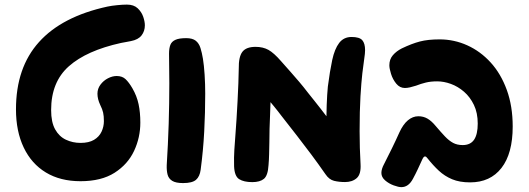

<svg xmlns="http://www.w3.org/2000/svg" viewBox="-20 -765 2263 822"><path d="M48.4 -296.8Q48.4 -475.7 147.1 -585.1Q245.7 -694.6 439.9 -736.8Q457.8 -740.6 481.8 -742.9Q505.8 -745.3 523.4 -745.3Q552.7 -745.3 569.4 -729.6Q586.1 -713.8 593.2 -693.1Q600.2 -672.3 600.2 -656.7Q600.2 -631.8 586.1 -613.5Q572 -595.2 540.6 -589.1Q531 -587.1 519.6 -585.1Q508.2 -583.1 498 -581.1Q350.7 -548.6 274.8 -481.3Q198.9 -414 198.9 -293.8Q198.9 -241.8 216.1 -211.1Q233.3 -180.4 262.3 -166.8Q291.2 -153.2 325 -153.2Q360.2 -153.2 382.3 -166.2Q404.3 -179.2 414.6 -200.9Q424.8 -222.7 424.8 -246.4Q424.8 -268.4 421.5 -283Q418.2 -297.6 409.3 -315.3Q397.2 -340.9 397.2 -363.7Q397.2 -385.4 410.2 -402.7Q423.1 -420 442.2 -429.8Q461.2 -439.6 479.6 -439.6Q503.4 -439.6 517.8 -425.9Q532.1 -412.2 546.6 -387.4Q565.9 -354.1 573.3 -318.9Q580.8 -283.7 580.8 -240.1Q580.8 -176.4 554.1 -119.1Q527.3 -61.7 470.6 -25.4Q413.9 10.8 324.8 10.8Q238.1 10.8 176.4 -26.6Q114.7 -63.9 81.6 -133.3Q48.4 -202.7 48.4 -296.8Z M848.9 -513.1Q853.4 -485.3 856 -445.5Q858.6 -405.7 858.6 -363.6Q858.6 -283 854.3 -201.9Q850.1 -120.9 839.1 -38.3Q835.3 -9.2 819.2 4.8Q803.1 18.8 763.8 18.8Q732.8 18.8 717.4 9.3Q702 -0.2 697.5 -17.3Q693 -34.4 693.8 -57.8Q699.4 -146.7 702.2 -234.4Q704.9 -322.2 704.9 -408Q704.9 -439.2 704.3 -475.2Q703.7 -511.2 703.7 -535.3Q703.7 -558.1 709.3 -572.7Q714.9 -587.2 730.8 -594.4Q746.7 -601.7 777.1 -601.7Q804.2 -601.7 818.2 -590.5Q832.1 -579.3 838.3 -559.3Q844.6 -539.3 848.9 -513.1Z M1519.6 -203Q1519.6 -165.8 1520.6 -131.7Q1521.6 -97.7 1523.6 -62.8Q1526.3 -19.4 1507.3 -2.5Q1488.2 14.4 1457.3 14.4Q1431.7 14.4 1410.3 9.2Q1389 3.9 1373.6 -18.9Q1343 -62.9 1313 -103.1Q1283 -143.2 1251.6 -183.7Q1220.2 -224.1 1184.9 -269.1Q1178.3 -278.3 1169.9 -288.6Q1161.6 -298.9 1153.4 -309.2Q1145.3 -319.4 1138.1 -327.7Q1137.1 -301.9 1136.2 -272.5Q1135.2 -243.1 1134 -213.4Q1133.8 -182.3 1133.2 -155.1Q1132.6 -127.9 1132.1 -104.4Q1131.6 -80.9 1129.6 -58.1Q1127 -13.6 1110 0.6Q1093 14.7 1060 14.7Q1024.4 14.7 1004.2 2.2Q984 -10.3 982.2 -52.9Q981.2 -92.4 983.3 -123.6Q985.4 -154.8 988.2 -192Q990.2 -218 992.6 -254.8Q995 -291.7 997 -331.4Q999 -371.2 1000.5 -408.1Q1002 -444.9 1002.2 -470.9Q1001.4 -522.1 1017.8 -543.3Q1034.2 -564.4 1074 -564.4Q1106.2 -564.4 1129.6 -551.3Q1153 -538.1 1183.4 -503Q1206.2 -477.6 1224.3 -456.9Q1242.3 -436.3 1260.4 -415.3Q1278.4 -394.3 1299.2 -367.1Q1311.7 -351.8 1325.5 -334.2Q1339.3 -316.7 1352.7 -299.7Q1366 -282.8 1377.6 -267.3Q1378.1 -292.7 1378.7 -315.7Q1379.3 -338.7 1380.8 -358.9Q1382.3 -379.2 1383.6 -394.2Q1392.1 -460.3 1402.3 -508Q1412.6 -555.7 1432.1 -581.2Q1451.6 -606.7 1485 -606.7Q1519.1 -606.7 1531.1 -592.8Q1543 -579 1543 -550.3Q1543 -536.8 1539.4 -513.4Q1535.8 -490 1531.3 -451.2Q1526.8 -412.3 1523.2 -351.8Q1519.6 -291.3 1519.6 -203Z M2175 -223.4Q2175 -107.8 2127 -46Q2079 15.8 1992.6 15.8Q1947.6 15.8 1915.6 2.4Q1883.6 -11 1858.7 -34.2Q1833.8 -57.4 1810.6 -86.8Q1807.1 -91.4 1804.8 -93.3Q1802.4 -95.1 1799.8 -95.1Q1795.9 -95.1 1793.8 -92.4Q1791.8 -89.8 1789.1 -85Q1778.4 -61.7 1768.9 -41.1Q1759.4 -20.6 1748.2 -0.1Q1729.3 36.2 1698.4 36.2Q1686 36.2 1665.3 28.6Q1644.6 21 1628.7 7.2Q1612.8 -6.7 1612.8 -24.7Q1612.8 -33 1615.7 -42.6Q1618.6 -52.1 1624.1 -62.2Q1640.4 -94.1 1657.7 -129.4Q1675 -164.8 1690 -198.3Q1705.6 -232.4 1726.3 -249.9Q1747.1 -267.3 1771.2 -267.3Q1792.6 -267.3 1809.9 -257.3Q1827.3 -247.3 1844.4 -226.6Q1867.2 -199.7 1884.8 -181.1Q1902.3 -162.6 1919.9 -153.2Q1937.4 -143.9 1960.9 -143.9Q1994 -143.9 2009.7 -166.9Q2025.3 -190 2025.3 -235.9Q2025.3 -281.8 2009 -315.7Q1992.7 -349.7 1966.6 -372.3Q1940.4 -394.9 1910.3 -405.8Q1880.2 -416.7 1851.7 -416.7Q1824.4 -416.7 1803.3 -411.6Q1782.1 -406.4 1761 -398.2Q1747 -393.7 1735.1 -391Q1723.1 -388.3 1713.4 -388.3Q1691.6 -388.3 1676.4 -406.9Q1661.3 -425.4 1654.1 -448.7Q1646.9 -471.9 1646.9 -485.3Q1646.9 -511 1661.9 -528.5Q1676.9 -546 1700 -557.7Q1743 -578.3 1777.7 -587.4Q1812.3 -596.4 1862.1 -596.4Q1924.2 -596.4 1980.6 -570.9Q2037 -545.4 2080.8 -497.3Q2124.6 -449.2 2149.8 -379.8Q2175 -310.4 2175 -223.4Z"/></svg>

Font: Playpen Sans Hebrew
Style: Regular
Weight: 400
Designer: Tom Grace, Laura Meseguer, Veronika Burian, José Scaglione
Foundry: TypeTogether
Version: Version 2.000